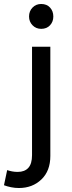

<svg xmlns="http://www.w3.org/2000/svg" viewBox="-71 -750 363 965"><path d="M-51 181 -35 105Q-23 109 -10 111.5Q3 114 18 114Q53 114 71.5 93.5Q90 73 90 30V-515H182V34Q182 109 137 152Q92 195 24 195Q4 195 -15.5 191Q-35 187 -51 181ZM75 -667Q75 -694 92.5 -712Q110 -730 136 -730Q164 -730 180.5 -712Q197 -694 197 -667Q197 -641 180.5 -623Q164 -605 136 -605Q110 -605 92.5 -623Q75 -641 75 -667Z"/></svg>

Font: Radio Canada
Style: Regular
Weight: 400
Designer: Charles Daoud, Etienne Aubert Bonn, Alexandre Saumier Demers, Jacques Le Bailly
Foundry: Radio-Canada
Version: Version 2.104;gftools[0.9.28.dev5+ged2979d]